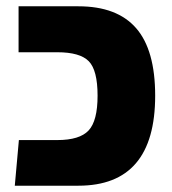

<svg xmlns="http://www.w3.org/2000/svg" viewBox="-20 -590 548 610"><path d="M27 0 40 -145H162Q233 -145 261.5 -175.5Q290 -206 290 -286Q290 -367 262 -395.5Q234 -424 162 -424H39V-570H229Q352 -570 412.5 -500.5Q473 -431 473 -286Q473 0 229 0Z"/></svg>

Font: FiraGO ExtraBold
Style: Regular
Weight: 800
Designer: bBox Type
Foundry: bBox Type GmbH
Version: Version 1.001;PS 001.001;hotconv 1.0.88;makeotf.lib2.5.64775